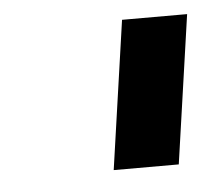

<svg xmlns="http://www.w3.org/2000/svg" viewBox="-31 -763 330 296"><g transform="rotate(-5 134.0 -615.0)"><path d="M235 -500.3 268 -730H167.3L134.3 -500.3Z"/></g></svg>

Font: Secuela ExtLt
Style: Italic
Weight: 200
Italic angle: -8°
Designer: Fernando Haro
Foundry: deFharo
Version: Version 1.704